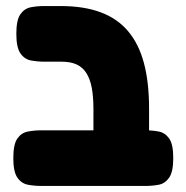

<svg xmlns="http://www.w3.org/2000/svg" viewBox="-20 -606 615 635"><path d="M381 9Q337 9 317.5 -3.5Q298 -16 293.5 -36Q289 -56 289 -77V-245Q289 -286 283.5 -315.5Q278 -345 265.5 -364.5Q253 -384 233 -393Q213 -402 184 -402H127Q104 -402 82.5 -406Q61 -410 47.5 -429.5Q34 -449 34 -494Q34 -540 47.5 -559Q61 -578 82 -582Q103 -586 126 -586H181Q257 -586 312.5 -565.5Q368 -545 403.5 -503Q439 -461 456 -397.5Q473 -334 473 -247V-84Q473 -61 469 -39.5Q465 -18 446 -4.5Q427 9 381 9ZM117 9Q94 9 72.5 5Q51 1 37.5 -18.5Q24 -38 24 -83Q24 -129 37.5 -148Q51 -167 72.5 -171Q94 -175 116 -175H461Q484 -175 505 -171Q526 -167 539.5 -148Q553 -129 553 -83Q553 -38 539.5 -18.5Q526 1 505 5Q484 9 460 9Z"/></svg>

Font: Fredoka SemiCondensed
Style: Bold
Weight: 700
Width: 4
Designer: Ben Nathan
Foundry: Milena B. Brandão, Ben Nathan
Version: Version 2.001